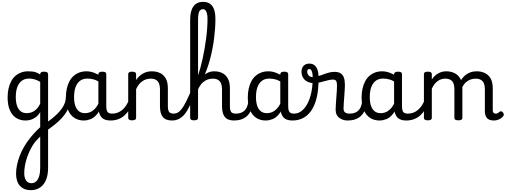

<svg xmlns="http://www.w3.org/2000/svg" viewBox="-20 -1296 5510 2092"><path d="M315 776Q241 776 198 729.5Q155 683 155 597Q155 552 165 503.5Q175 455 194 404Q213 353 243 302Q273 251 313 201Q329 182 346 162.5Q363 143 381.5 124.5Q400 106 418 90V-74Q395 -37 367.5 -17.5Q340 2 312.5 9.5Q285 17 258 17Q201 17 157 -10.5Q113 -38 88 -94Q63 -150 63 -235Q63 -287 73 -331Q83 -375 101.5 -410Q120 -445 147.5 -469Q175 -493 210 -506Q245 -519 287 -519Q315 -519 335 -516.5Q355 -514 374.5 -507Q394 -500 418 -484V-489Q418 -502 428.5 -508.5Q439 -515 461 -515Q482 -515 493 -508.5Q504 -502 504 -489V531Q504 589 491.5 634.5Q479 680 454.5 711.5Q430 743 394.5 759.5Q359 776 315 776ZM322 700Q353 700 374.5 680Q396 660 407 622Q418 584 418 530V192Q407 203 396.5 213.5Q386 224 377.5 233.5Q369 243 360 253Q332 291 311 333Q290 375 275 419Q260 463 252 507Q244 551 244 593Q244 626 253.5 650.5Q263 675 280.5 687.5Q298 700 322 700ZM271 -63Q300 -63 326.5 -73Q353 -83 376.5 -106Q400 -129 418 -166V-404Q387 -423 357 -431.5Q327 -440 296 -440Q270 -440 247.5 -432Q225 -424 207.5 -408Q190 -392 177.5 -368Q165 -344 158.5 -312Q152 -280 152 -239Q152 -184 165 -144.5Q178 -105 204.5 -84Q231 -63 271 -63Z M486 129Q476 137 465.5 130.5Q455 124 448.5 111Q442 98 443 84.5Q444 71 454 64Q502 31 540.5 0.5Q579 -30 608.5 -60Q638 -90 658 -119.5Q678 -149 688 -180Q698 -211 698 -243Q698 -257 710.5 -261.5Q723 -266 735.5 -261.5Q748 -257 748 -243Q748 -198 738 -158Q728 -118 707.5 -82.5Q687 -47 656 -12.5Q625 22 582.5 56.5Q540 91 486 129Z M893 17Q836 17 792 -10.5Q748 -38 723 -94Q698 -150 698 -235Q698 -287 708 -331Q718 -375 736.5 -410Q755 -445 782.5 -469Q810 -493 845 -506Q880 -519 922 -519Q963 -519 1006 -503Q1049 -487 1083 -461V-386Q1043 -418 1006.5 -429Q970 -440 931 -440Q905 -440 882.5 -432Q860 -424 842.5 -408Q825 -392 812.5 -368Q800 -344 793.5 -312Q787 -280 787 -239Q787 -184 800 -144.5Q813 -105 839.5 -84Q866 -63 906 -63Q942 -63 973.5 -79.5Q1005 -96 1031.5 -132.5Q1058 -169 1077 -229L1093 -168Q1070 -91 1036.5 -51Q1003 -11 965.5 3Q928 17 893 17ZM1183 17Q1149 17 1124 7.5Q1099 -2 1083 -21.5Q1067 -41 1059.5 -70.5Q1052 -100 1052 -140V-486Q1052 -501 1063 -508Q1074 -515 1096 -515Q1117 -515 1127.5 -508.5Q1138 -502 1138 -488V-140Q1138 -95 1151.5 -76.5Q1165 -58 1202 -58Q1211 -58 1215.5 -46.5Q1220 -35 1218.5 -20.5Q1217 -6 1208.5 5.5Q1200 17 1183 17Z M1183 17Q1169 17 1162.5 5.5Q1156 -6 1157.5 -20.5Q1159 -35 1170 -46.5Q1181 -58 1202 -58Q1235 -58 1263 -69Q1291 -80 1314 -100Q1337 -120 1354.5 -147Q1372 -174 1384 -205Q1390 -220 1401.5 -218.5Q1413 -217 1421.5 -207Q1430 -197 1427 -186Q1412 -138 1388.5 -100.5Q1365 -63 1334.5 -36.5Q1304 -10 1266 3.5Q1228 17 1183 17Z M1854 17Q1820 17 1795 7.5Q1770 -2 1754 -21.5Q1738 -41 1730.5 -70.5Q1723 -100 1723 -140V-326Q1723 -361 1712.5 -386.5Q1702 -412 1680 -425.5Q1658 -439 1621 -439Q1600 -439 1577.5 -433Q1555 -427 1534.5 -413.5Q1514 -400 1495.5 -378Q1477 -356 1463 -324V-11Q1463 2 1452 8.5Q1441 15 1419 15Q1398 15 1387.5 8.5Q1377 2 1377 -11V-489Q1377 -502 1387.5 -508.5Q1398 -515 1419 -515Q1441 -515 1452 -508.5Q1463 -502 1463 -489V-424Q1477 -446 1495.5 -463.5Q1514 -481 1535.5 -493.5Q1557 -506 1581.5 -512.5Q1606 -519 1633 -519Q1685 -519 1724.5 -500Q1764 -481 1786.5 -440.5Q1809 -400 1809 -334V-140Q1809 -95 1822.5 -76.5Q1836 -58 1873 -58Q1887 -58 1894 -46.5Q1901 -35 1899.5 -20.5Q1898 -6 1887 5.5Q1876 17 1854 17Z M1854 17Q1835 17 1828.5 5.5Q1822 -6 1826 -20.5Q1830 -35 1842 -46.5Q1854 -58 1873 -58Q1896 -58 1917 -69.5Q1938 -81 1959 -108Q1980 -135 2003.5 -181Q2027 -227 2057 -295Q2064 -312 2075.5 -313Q2087 -314 2095 -304.5Q2103 -295 2098 -279Q2074 -200 2047.5 -143.5Q2021 -87 1991.5 -51.5Q1962 -16 1928 0.5Q1894 17 1854 17Z M2530 17Q2496 17 2471 7.5Q2446 -2 2430 -21.5Q2414 -41 2406.5 -70.5Q2399 -100 2399 -140V-326Q2399 -361 2388.5 -386.5Q2378 -412 2356 -425.5Q2334 -439 2297 -439Q2271 -439 2244 -430Q2217 -421 2192.5 -400Q2168 -379 2149 -344.5Q2130 -310 2119 -259L2106 -331Q2122 -372 2142.5 -406.5Q2163 -441 2189 -466Q2215 -491 2246.5 -505Q2278 -519 2315 -519Q2364 -519 2402 -500Q2440 -481 2462.5 -440.5Q2485 -400 2485 -334V-140Q2485 -95 2498.5 -76.5Q2512 -58 2549 -58Q2563 -58 2570 -46.5Q2577 -35 2575.5 -20.5Q2574 -6 2563 5.5Q2552 17 2530 17ZM2094 15Q2072 15 2062 8.5Q2052 2 2052 -11V-1081Q2052 -1178 2088 -1227Q2124 -1276 2194 -1276Q2238 -1276 2268 -1255Q2298 -1234 2312.5 -1193Q2327 -1152 2327 -1090Q2327 -1041 2323.5 -988Q2320 -935 2313 -879Q2306 -823 2295 -766Q2284 -709 2269 -652.5Q2254 -596 2234.5 -542.5Q2215 -489 2191 -439Q2167 -389 2138 -345V-11Q2138 2 2127 8.5Q2116 15 2094 15ZM2138 -474Q2151 -511 2163.5 -557.5Q2176 -604 2187.5 -655.5Q2199 -707 2208.5 -762.5Q2218 -818 2225.5 -874Q2233 -930 2237 -985Q2241 -1040 2241 -1090Q2241 -1124 2235.5 -1147.5Q2230 -1171 2219 -1183.5Q2208 -1196 2191 -1196Q2173 -1196 2161 -1184.5Q2149 -1173 2143.5 -1147.5Q2138 -1122 2138 -1081Z M2530 17Q2516 17 2509.5 5.5Q2503 -6 2504.5 -20.5Q2506 -35 2517 -46.5Q2528 -58 2549 -58Q2579 -58 2602.5 -66Q2626 -74 2643 -90Q2660 -106 2670.5 -130Q2681 -154 2685 -186Q2687 -201 2700 -205.5Q2713 -210 2725.5 -205.5Q2738 -201 2736 -186Q2732 -133 2715 -94.5Q2698 -56 2671 -31.5Q2644 -7 2608.5 5Q2573 17 2530 17Z M2875 17Q2818 17 2774 -10.5Q2730 -38 2705 -94Q2680 -150 2680 -235Q2680 -287 2690 -331Q2700 -375 2718.5 -410Q2737 -445 2764.5 -469Q2792 -493 2827 -506Q2862 -519 2904 -519Q2945 -519 2988 -503Q3031 -487 3065 -461V-386Q3025 -418 2988.5 -429Q2952 -440 2913 -440Q2887 -440 2864.5 -432Q2842 -424 2824.5 -408Q2807 -392 2794.5 -368Q2782 -344 2775.5 -312Q2769 -280 2769 -239Q2769 -184 2782 -144.5Q2795 -105 2821.5 -84Q2848 -63 2888 -63Q2924 -63 2955.5 -79.5Q2987 -96 3013.5 -132.5Q3040 -169 3059 -229L3075 -168Q3052 -91 3018.5 -51Q2985 -11 2947.5 3Q2910 17 2875 17ZM3165 17Q3131 17 3106 7.5Q3081 -2 3065 -21.5Q3049 -41 3041.5 -70.5Q3034 -100 3034 -140V-486Q3034 -501 3045 -508Q3056 -515 3078 -515Q3099 -515 3109.5 -508.5Q3120 -502 3120 -488V-140Q3120 -95 3133.5 -76.5Q3147 -58 3184 -58Q3193 -58 3197.5 -46.5Q3202 -35 3200.5 -20.5Q3199 -6 3190.5 5.5Q3182 17 3165 17Z M3165 17Q3146 17 3139.5 5.5Q3133 -6 3137 -20.5Q3141 -35 3153 -46.5Q3165 -58 3184 -58Q3229 -58 3266 -87Q3303 -116 3330 -167Q3357 -218 3371.5 -285.5Q3386 -353 3386 -429Q3386 -441 3396 -446.5Q3406 -452 3418.5 -452Q3431 -452 3441 -446.5Q3451 -441 3451 -429Q3451 -327 3433.5 -245Q3416 -163 3380.5 -104.5Q3345 -46 3291 -14.5Q3237 17 3165 17Z M3768 17Q3745 17 3722 10.5Q3699 4 3679.5 -9.5Q3660 -23 3648.5 -45.5Q3637 -68 3637 -100Q3637 -125 3639.5 -159Q3642 -193 3644.5 -230.5Q3647 -268 3649.5 -302Q3652 -336 3652 -361Q3652 -400 3642.5 -414.5Q3633 -429 3607 -429Q3586 -429 3560.5 -423Q3535 -417 3508.5 -409.5Q3482 -402 3456 -396Q3430 -390 3407 -390Q3362 -390 3330 -406Q3298 -422 3281.5 -450.5Q3265 -479 3265 -514Q3265 -555 3288 -579Q3311 -603 3350 -603Q3386 -603 3408 -584Q3430 -565 3440 -534.5Q3450 -504 3450 -469Q3458 -469 3476 -475.5Q3494 -482 3518.5 -491Q3543 -500 3570.5 -506.5Q3598 -513 3625 -513Q3665 -513 3690 -498Q3715 -483 3726.5 -451.5Q3738 -420 3738 -369Q3738 -346 3735.5 -310.5Q3733 -275 3730.5 -237Q3728 -199 3725.5 -166Q3723 -133 3723 -115Q3723 -84 3740 -71Q3757 -58 3787 -58Q3801 -58 3808 -46.5Q3815 -35 3813.5 -20.5Q3812 -6 3801 5.5Q3790 17 3768 17ZM3387 -456Q3387 -480 3383 -500Q3379 -520 3371 -532Q3363 -544 3351 -544Q3340 -544 3333.5 -536Q3327 -528 3327 -514Q3327 -493 3343 -474.5Q3359 -456 3387 -456Z M3770 17Q3756 17 3749.5 5.5Q3743 -6 3744.5 -20.5Q3746 -35 3757 -46.5Q3768 -58 3789 -58Q3819 -58 3842.5 -66Q3866 -74 3883 -90Q3900 -106 3910.5 -130Q3921 -154 3925 -186Q3927 -201 3940 -205.5Q3953 -210 3965.5 -205.5Q3978 -201 3976 -186Q3972 -133 3955 -94.5Q3938 -56 3911 -31.5Q3884 -7 3848.5 5Q3813 17 3770 17Z M4115 17Q4058 17 4014 -10.5Q3970 -38 3945 -94Q3920 -150 3920 -235Q3920 -287 3930 -331Q3940 -375 3958.5 -410Q3977 -445 4004.5 -469Q4032 -493 4067 -506Q4102 -519 4144 -519Q4185 -519 4228 -503Q4271 -487 4305 -461V-386Q4265 -418 4228.5 -429Q4192 -440 4153 -440Q4127 -440 4104.5 -432Q4082 -424 4064.5 -408Q4047 -392 4034.5 -368Q4022 -344 4015.5 -312Q4009 -280 4009 -239Q4009 -184 4022 -144.5Q4035 -105 4061.5 -84Q4088 -63 4128 -63Q4164 -63 4195.5 -79.5Q4227 -96 4253.5 -132.5Q4280 -169 4299 -229L4315 -168Q4292 -91 4258.5 -51Q4225 -11 4187.5 3Q4150 17 4115 17ZM4405 17Q4371 17 4346 7.5Q4321 -2 4305 -21.5Q4289 -41 4281.5 -70.5Q4274 -100 4274 -140V-486Q4274 -501 4285 -508Q4296 -515 4318 -515Q4339 -515 4349.5 -508.5Q4360 -502 4360 -488V-140Q4360 -95 4373.5 -76.5Q4387 -58 4424 -58Q4433 -58 4437.5 -46.5Q4442 -35 4440.5 -20.5Q4439 -6 4430.5 5.5Q4422 17 4405 17Z M4405 17Q4391 17 4384.5 5.5Q4378 -6 4379.5 -20.5Q4381 -35 4392 -46.5Q4403 -58 4424 -58Q4457 -58 4485 -69Q4513 -80 4536 -100Q4559 -120 4576.5 -147Q4594 -174 4606 -205Q4612 -220 4623.5 -218.5Q4635 -217 4643.5 -207Q4652 -197 4649 -186Q4634 -138 4610.5 -100.5Q4587 -63 4556.5 -36.5Q4526 -10 4488 3.5Q4450 17 4405 17Z M5361 17Q5335 17 5316 10Q5297 3 5285.5 -10Q5274 -23 5268.5 -42.5Q5263 -62 5263 -86V-326Q5263 -361 5253 -386.5Q5243 -412 5220.5 -425.5Q5198 -439 5161 -439Q5135 -439 5108.5 -430Q5082 -421 5058 -400.5Q5034 -380 5015.5 -345Q4997 -310 4986 -259H4960Q4960 -316 4975.5 -363.5Q4991 -411 5019.5 -446Q5048 -481 5087 -500Q5126 -519 5173 -519Q5224 -519 5263.5 -500Q5303 -481 5326 -440.5Q5349 -400 5349 -334V-96Q5349 -83 5353 -74.5Q5357 -66 5364 -62Q5371 -58 5380 -58Q5392 -58 5399 -61Q5406 -64 5412 -69Q5418 -74 5426 -80Q5433 -85 5443 -82.5Q5453 -80 5461 -69Q5467 -62 5469 -51.5Q5471 -41 5465 -33Q5454 -17 5437 -6Q5420 5 5400.5 11Q5381 17 5361 17ZM4641 15Q4620 15 4609.5 8.5Q4599 2 4599 -11V-489Q4599 -502 4609.5 -508.5Q4620 -515 4641 -515Q4663 -515 4674 -508.5Q4685 -502 4685 -489V-430Q4701 -455 4720.5 -472Q4740 -489 4760.5 -499.5Q4781 -510 4801.5 -514.5Q4822 -519 4840 -519Q4891 -519 4931 -500Q4971 -481 4994.5 -440.5Q5018 -400 5018 -334V-11Q5018 2 5007 8.5Q4996 15 4974 15Q4952 15 4941.5 8.5Q4931 2 4931 -11V-326Q4931 -362 4921 -387.5Q4911 -413 4888.5 -426Q4866 -439 4828 -439Q4810 -439 4791 -433.5Q4772 -428 4752.5 -415Q4733 -402 4716 -381Q4699 -360 4685 -329V-11Q4685 2 4674 8.5Q4663 15 4641 15Z"/></svg>

Font: Playwrite VN
Style: Regular
Weight: 400
Designer: Veronika Burian, José Scaglione
Foundry: TypeTogether
Version: Version 1.002